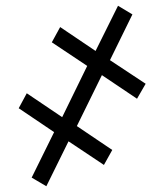

<svg xmlns="http://www.w3.org/2000/svg" viewBox="-20 -647 570 667"><path d="M141 0 218 -156 341 -74 370 -126 247 -209 334 -386 456 -304 486 -356 362 -438 440 -597 390 -627 312 -470 189 -553 160 -500 283 -418 196 -240 73 -323 45 -271 168 -188 90 -30Z"/></svg>

Font: Noto Serif Condensed
Style: Bold
Weight: 700
Width: 3
Designer: Monotype Design Team
Foundry: Monotype Imaging Inc.
Version: Version 2.015